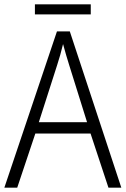

<svg xmlns="http://www.w3.org/2000/svg" viewBox="-20 -860 577 880"><path d="M477 0 395 -248H142L59 0H0L241 -716H300L536 0ZM297 -562Q291 -581 283 -608Q275 -635 269 -658Q263 -633 256 -608Q249 -583 242 -562L158 -300H379ZM396 -840V-794H140V-840Z"/></svg>

Font: Noto Sans Georgian SemiCondensed Light
Style: Regular
Weight: 300
Width: 4
Designer: Monotype Design Team, Akaki Razmadze
Foundry: Google LLC
Version: Version 2.005; ttfautohint (v1.8.4.7-5d5b)